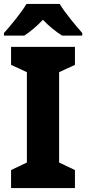

<svg xmlns="http://www.w3.org/2000/svg" viewBox="-26 -1044 436 971"><path d="M276 -1024H108C83 -982 28 -914 -6 -877V-864H97C126 -883 159 -910 191 -944C223 -910 258 -883 288 -864H390V-877C354 -918 303 -979 276 -1024ZM353 -93V-184L273 -222V-679L353 -716V-807H30V-716L110 -679V-222L30 -184V-93Z"/></svg>

Font: Noto Sans Kannada UI SemiCondensed ExtraBold
Style: Regular
Weight: 800
Width: 4
Designer: Jelle Bosma - Monotype Design Team
Foundry: Monotype Imaging Inc.
Version: Version 2.005